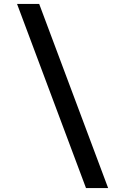

<svg xmlns="http://www.w3.org/2000/svg" viewBox="-20 -850 640 980"><path d="M532 110 180 -830H67L419 110Z"/></svg>

Font: Tekne LDO SemiBold
Style: Regular
Weight: 600
Monospace: yes
Designer: Alessio Laiso, Mario Rullo, Paolo Rosset
Foundry: Alessio Laiso
Version: Version 1.000;hotconv 1.0.109;makeotfexe 2.5.65596